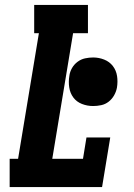

<svg xmlns="http://www.w3.org/2000/svg" viewBox="-20 -755 540 775"><path d="M19 0V-114H53L137 -621H118V-735H335V-621H275L191 -114H315L329 -200H425L392 0ZM356 -327Q332 -327 310.5 -335.5Q289 -344 276 -361.5Q263 -379 259.5 -402Q256 -425 260 -449Q262 -465 270.5 -480Q279 -495 293 -505.5Q307 -516 323.5 -519.5Q340 -523 356 -523Q379 -523 400.5 -514.5Q422 -506 435.5 -488.5Q449 -471 452.5 -448Q456 -425 452 -401Q449 -385 440.5 -370Q432 -355 418.5 -344.5Q405 -334 388.5 -330.5Q372 -327 356 -327Z"/></svg>

Font: Iosevka Curly Slab HvObl
Style: Regular
Weight: 900
Italic angle: -9°
Monospace: yes
Designer: Belleve Invis
Foundry: Belleve Invis
Version: Version 11.1.0; ttfautohint (v1.8.3)